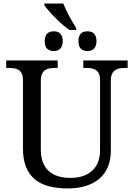

<svg xmlns="http://www.w3.org/2000/svg" viewBox="-20 -1056 757 1086"><path d="M361.8 9.8Q302.7 9.8 255.9 -2.7Q209 -15.1 176.5 -42.2Q144 -69.3 127 -112.1Q109.9 -154.8 109.9 -215.8V-604Q109.9 -626 103.3 -639.4Q96.7 -652.8 85.4 -660.2Q74.2 -667.5 59.3 -669.7Q44.4 -671.9 27.8 -671.9H15.1V-713.9H306.2V-671.9H293Q276.4 -671.9 261.2 -669.4Q246.1 -667 235.1 -659.4Q224.1 -651.9 217.5 -637.7Q210.9 -623.5 210.9 -600.1V-210Q210.9 -166.5 223.4 -136Q235.8 -105.5 258.1 -86.4Q280.3 -67.4 310.8 -58.6Q341.3 -49.8 377.9 -49.8Q421.4 -49.8 452.9 -61.5Q484.4 -73.2 505.1 -94Q525.9 -114.7 535.9 -143.3Q545.9 -171.9 545.9 -206.1V-604Q545.9 -626 539.3 -639.4Q532.7 -652.8 521.5 -660.2Q510.3 -667.5 495.4 -669.7Q480.5 -671.9 463.9 -671.9H451.2V-713.9H702.1V-671.9H689Q672.4 -671.9 657.2 -669.4Q642.1 -667 631.1 -659.4Q620.1 -651.9 613.5 -637.7Q606.9 -623.5 606.9 -600.1V-204.1Q606.9 -154.3 591.1 -114.5Q575.2 -74.7 544.2 -47.1Q513.2 -19.5 467.3 -4.9Q421.4 9.8 361.8 9.8ZM283.7 -878.9Q310.1 -878.9 322.5 -864Q335 -849.1 335 -823.2Q335 -797.4 322 -782.2Q309.1 -767.1 283.7 -767.1Q261.7 -767.1 247.3 -780Q232.9 -793 232.9 -823.2Q232.9 -850.1 245.4 -864.5Q257.8 -878.9 283.7 -878.9ZM474.6 -878.9Q501 -878.9 513.4 -864Q525.9 -849.1 525.9 -823.2Q525.9 -797.4 512.9 -782.2Q500 -767.1 474.6 -767.1Q452.6 -767.1 438.2 -780Q423.8 -793 423.8 -823.2Q423.8 -850.1 436.3 -864.5Q448.7 -878.9 474.6 -878.9ZM410.6 -886.2H373Q339.4 -908.7 295.7 -952.4Q252 -996.1 231 -1025.9V-1036.1H337.9Q349.6 -1005.9 370.8 -966.1Q392.1 -926.3 410.6 -898.9Z"/></svg>

Font: Droid Serif
Style: Regular
Weight: 400
Designer: Monotype Design team
Foundry: Monotype Imaging Inc.
Version: Version 1.03